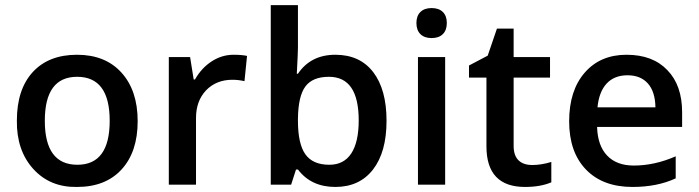

<svg xmlns="http://www.w3.org/2000/svg" viewBox="-20 -728 2754 757"><path d="M284.1 -425.2Q156.7 -425.2 156.7 -251.8Q156.7 -78.4 285.1 -78.4Q412.5 -78.4 412.5 -251.8Q412.5 -425.2 284.1 -425.2ZM46.5 -252.3Q46.5 -375.6 109.2 -443.9Q171.9 -512.1 283.6 -512.1Q395.3 -512.1 459 -441.6Q522.8 -371.1 522.8 -250.3Q522.8 -129.4 459.6 -60.2Q396.4 9.1 283.6 9.1Q177.5 11.1 111.2 -61.9Q45 -135 46.5 -252.3Z M900.9 -512.1Q933.3 -512.1 954 -507.6L943.9 -408Q920.1 -413.5 896.4 -413.5Q832.7 -413.5 792.2 -371.6Q752.8 -329.6 752.8 -262.9V0H645.6V-503H729.5L743.7 -414.6H748.7Q774.5 -460.1 814.7 -486.1Q854.9 -512.1 900.9 -512.1Z M1394.3 -253.3Q1394.3 -425.2 1277 -425.2Q1212.3 -425.2 1184 -387Q1155.7 -348.8 1154.7 -259.9V-252.3Q1154.7 -160.8 1184 -119.6Q1213.3 -78.4 1278.6 -78.4Q1335.7 -78.4 1365 -123.1Q1394.3 -167.8 1394.3 -253.3ZM1154.7 -437.3Q1205.3 -512.1 1302.1 -512.1Q1398.9 -512.1 1451.5 -443.6Q1504 -375.1 1504 -251.8Q1504 -128.4 1450.7 -59.7Q1397.4 9.1 1302.1 9.1Q1206.8 9.1 1154.7 -59.7H1147.1L1127.9 0H1047.5V-707.8H1154.7V-539.4Q1154.7 -521.2 1150.2 -437.3Z M1735.1 -503V0H1627.9V-503ZM1741.7 -637.3Q1741.7 -609.2 1726 -593.5Q1710.3 -577.9 1681.7 -577.9Q1653.2 -577.9 1637.5 -593.5Q1621.8 -609.2 1621.8 -637.3Q1621.8 -665.3 1637.5 -680.7Q1653.2 -696.2 1681.7 -696.2Q1710.3 -696.2 1726 -680.7Q1741.7 -665.3 1741.7 -637.3Z M2005.1 -152.7Q2005.1 -115.3 2024 -96.3Q2043 -77.4 2078.6 -77.4Q2114.3 -77.4 2153.7 -89.5V-9.1Q2110.7 9.1 2050.1 9.1Q1897.9 9.1 1897.9 -151.2V-422.1H1829.1V-469.7L1902.9 -508.6L1939.3 -615.3H2005.1V-503H2148.6V-422.1H2005.1Z M2335.7 -304.9H2564.2Q2563.2 -366.5 2534.4 -398.9Q2505.6 -431.2 2454 -431.2Q2402.4 -431.2 2372.1 -398.9Q2341.8 -366.5 2335.7 -304.9ZM2473.7 9.1Q2356.4 9.1 2290.2 -59.7Q2224 -128.4 2224 -249.7Q2224 -371.1 2285.4 -441.6Q2346.8 -512.1 2450.2 -512.1Q2553.6 -512.1 2611.2 -451.5Q2669.4 -391.8 2669.4 -285.1V-227.5H2334.2Q2336.2 -154.2 2373.6 -114.8Q2411 -75.3 2478.8 -75.3Q2561.2 -75.3 2644.1 -111.7V-24.8Q2571.3 9.1 2473.7 9.1Z"/></svg>

Font: Khula Semibold
Style: Regular
Weight: 600
Designer: Erin McLaughlin, Steve Matteson
Version: Version 1.000;PS 1.0;hotconv 1.0.72;makeotf.lib2.5.5900; ttf